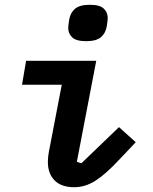

<svg xmlns="http://www.w3.org/2000/svg" viewBox="-20 -770 640 802"><path d="M340 -598Q298 -598 281.5 -614Q265 -630 265 -653Q265 -658 266 -666Q267 -674 269 -688Q274 -717 293.5 -733.5Q313 -750 355 -750Q397 -750 413.5 -734Q430 -718 430 -695Q430 -690 429 -682Q428 -674 426 -660Q421 -631 401.5 -614.5Q382 -598 340 -598ZM290 12Q236 12 208 -16.5Q180 -45 180 -93Q180 -107 182 -122Q184 -137 189 -161L238 -416H72L89 -516H382L301 -94L320 -88L477 -239L547 -176L477 -102Q421 -42 378.5 -15Q336 12 290 12Z"/></svg>

Font: IBM Plex Mono SemiBold
Style: Italic
Weight: 600
Italic angle: -9°
Monospace: yes
Designer: Mike Abbink, Paul van der Laan, Pieter van Rosmalen
Foundry: Bold Monday
Version: Version 2.3